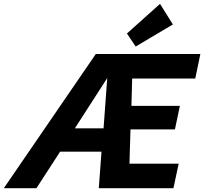

<svg xmlns="http://www.w3.org/2000/svg" viewBox="-66 -986 1070 1006"><path d="M-45.9 0 436 -703.1H983.9L957 -574.7H626.5L622.6 -431.2H876.5L850.6 -308.1H617.7L612.3 -128.4H870.1L842.8 0H451.7L465.8 -191.4H249L125 0ZM326.2 -313.5H476.6L501.5 -653.3L541.5 -647.9ZM645 -742.2 599.1 -810.5 772.5 -965.8 839.8 -857.9Z"/></svg>

Font: Schibsted Grotesk
Style: Bold Italic
Weight: 700
Italic angle: -12°
Designer: Bakken & Baeck AS, Henrik Kongsvoll
Foundry: Schibsted ASA
Version: Version 1.100;gftools[0.9.25]